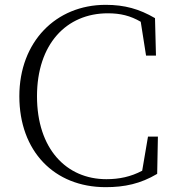

<svg xmlns="http://www.w3.org/2000/svg" viewBox="-20 -759 726 794"><path d="M417 15C495 15 561 1 630 -40L633 -194H592L568 -53C521 -28 473 -18 420 -18C254 -18 133 -144 133 -361C133 -576 254 -704 426 -704C478 -704 519 -694 562 -669L584 -529H625L621 -684C556 -722 495 -739 417 -739C211 -739 60 -586 60 -361C60 -134 204 15 417 15Z"/></svg>

Font: Noto Serif TC ExtraLight
Style: Regular
Weight: 200
Designer: Ryoko NISHIZUKA 西塚涼子 (kana & ideographs); Frank Grießhammer (Latin, Greek & Cyrillic); Wenlong ZHANG 张文龙 (bopomofo); San
Foundry: Adobe
Version: Version 2.001;hotconv 1.1.0;makeotfexe 2.6.0